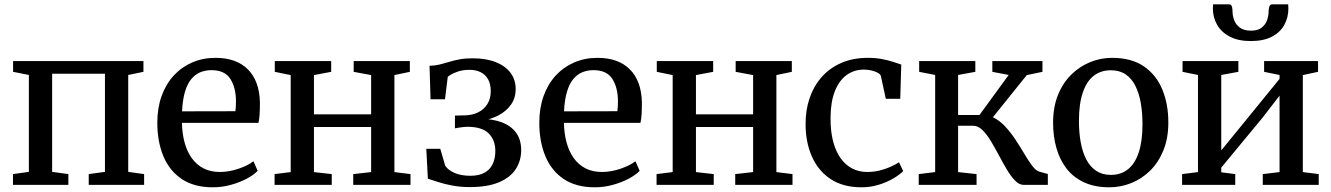

<svg xmlns="http://www.w3.org/2000/svg" viewBox="-20 -826 5950 858"><path d="M38 0V-48L109 -58V-491L38.5 -505V-553H621V-505L553 -491V-58L624 -48V0H376.5V-48L449 -58V-496.5H213V-58L285.5 -48V0Z M931 11Q847.5 11 792.5 -25.8Q737.5 -62.5 710.2 -127.8Q683 -193 683 -277.5Q683 -343.5 702.2 -397Q721.5 -450.5 756.5 -488.5Q791.5 -526.5 839 -547Q886.5 -567.5 943 -567.5Q1036 -567.5 1087.5 -516.2Q1139 -465 1141.5 -369Q1141.5 -338.5 1140.2 -316.2Q1139 -294 1135 -277H793Q794 -229 805 -188.8Q816 -148.5 837.2 -119Q858.5 -89.5 889.8 -73.5Q921 -57.5 962.5 -57.5Q1004 -57.5 1046.8 -72.2Q1089.5 -87 1112.5 -105.5L1131.5 -62.5Q1113.5 -44 1082 -27.2Q1050.5 -10.5 1011.2 0.2Q972 11 931 11ZM793.5 -328.5 1032 -329Q1033 -337.5 1033.8 -350.2Q1034.5 -363 1034.5 -372.5Q1034.5 -434 1009.5 -473.2Q984.5 -512.5 925 -512.5Q898 -512.5 875 -503Q852 -493.5 834.5 -472.2Q817 -451 806.5 -415.5Q796 -380 793.5 -328.5Z M1207 0V-48L1279 -57V-490.5L1208 -505V-553H1460V-505L1383 -490.5V-315H1638.5V-490.5L1560.5 -505V-553H1811.5V-505L1742.5 -490.5V-57L1814.5 -48V0H1558.5V-48L1638.5 -57V-258.5H1383V-57L1462.5 -48V0Z M2080 10Q2038 10 2002.8 3.5Q1967.5 -3 1939.8 -12Q1912 -21 1892 -27.5L1885 -161H1947.5L1969.5 -85.5Q1982.5 -65.5 2011.8 -53Q2041 -40.5 2081.5 -40.5Q2121 -40.5 2145.8 -54.5Q2170.5 -68.5 2182 -93.8Q2193.5 -119 2193.5 -151Q2193.5 -200 2163.8 -229.8Q2134 -259.5 2067.5 -259.5Q2061.5 -259.5 2050 -258.2Q2038.5 -257 2027.8 -255.2Q2017 -253.5 2013 -252.5V-309.5L2059 -310.5Q2091.5 -311.5 2117.2 -324.2Q2143 -337 2158 -361Q2173 -385 2173 -419Q2173 -451 2160.8 -472.2Q2148.5 -493.5 2127 -503.8Q2105.5 -514 2077.5 -514Q2045.5 -514 2020 -504Q1994.5 -494 1981 -483L1968.5 -382.5H1904L1899.5 -532Q1923.5 -532.5 1944 -537.5Q1964.5 -542.5 1985.5 -549Q2006.5 -555.5 2032 -560.5Q2057.5 -565.5 2092 -565.5Q2152.5 -565.5 2195.8 -548.2Q2239 -531 2261.8 -500Q2284.5 -469 2284.5 -428Q2284.5 -389 2264 -359.2Q2243.5 -329.5 2207.5 -310.5Q2171.5 -291.5 2124.5 -285L2125.5 -295Q2180.5 -295 2222 -279.5Q2263.5 -264 2286.2 -233Q2309 -202 2309 -155Q2309 -107.5 2284.5 -70Q2260 -32.5 2209.2 -11.2Q2158.5 10 2080 10Z M2638 11Q2554.5 11 2499.5 -25.8Q2444.5 -62.5 2417.2 -127.8Q2390 -193 2390 -277.5Q2390 -343.5 2409.2 -397Q2428.5 -450.5 2463.5 -488.5Q2498.5 -526.5 2546 -547Q2593.5 -567.5 2650 -567.5Q2743 -567.5 2794.5 -516.2Q2846 -465 2848.5 -369Q2848.5 -338.5 2847.2 -316.2Q2846 -294 2842 -277H2500Q2501 -229 2512 -188.8Q2523 -148.5 2544.2 -119Q2565.5 -89.5 2596.8 -73.5Q2628 -57.5 2669.5 -57.5Q2711 -57.5 2753.8 -72.2Q2796.5 -87 2819.5 -105.5L2838.5 -62.5Q2820.5 -44 2789 -27.2Q2757.5 -10.5 2718.2 0.2Q2679 11 2638 11ZM2500.5 -328.5 2739 -329Q2740 -337.5 2740.8 -350.2Q2741.5 -363 2741.5 -372.5Q2741.5 -434 2716.5 -473.2Q2691.5 -512.5 2632 -512.5Q2605 -512.5 2582 -503Q2559 -493.5 2541.5 -472.2Q2524 -451 2513.5 -415.5Q2503 -380 2500.5 -328.5Z M2914 0V-48L2986 -57V-490.5L2915 -505V-553H3167V-505L3090 -490.5V-315H3345.5V-490.5L3267.5 -505V-553H3518.5V-505L3449.5 -490.5V-57L3521.5 -48V0H3265.5V-48L3345.5 -57V-258.5H3090V-57L3169.5 -48V0Z M3830.5 11Q3747 11 3691.5 -26Q3636 -63 3608 -127Q3580 -191 3580 -270.5Q3579.5 -332.5 3597.5 -386.2Q3615.5 -440 3651 -480.8Q3686.5 -521.5 3738.8 -544.5Q3791 -567.5 3859 -567.5Q3893 -567.5 3921.8 -562Q3950.5 -556.5 3972.2 -549.2Q3994 -542 4007.5 -537.5L4003 -384.5H3938.5L3916.5 -486Q3914.5 -494 3903 -500.5Q3891.5 -507 3875 -511Q3858.5 -515 3841 -515Q3796.5 -515 3763 -490.5Q3729.5 -466 3710.8 -418.5Q3692 -371 3691.5 -300.5Q3691 -239 3703.2 -193.2Q3715.5 -147.5 3737.5 -117.5Q3759.5 -87.5 3789.5 -72.5Q3819.5 -57.5 3854.5 -57.5Q3884.5 -57.5 3911.5 -64.2Q3938.5 -71 3960.5 -81Q3982.5 -91 3997.5 -101L4016 -61.5Q3999.5 -44.5 3970.8 -27.8Q3942 -11 3905.5 0Q3869 11 3830.5 11Z M4085.5 0V-48L4159 -57V-491L4087.5 -505V-553H4338.5V-505L4261.5 -491V-312H4357L4487.5 -491L4414.5 -505V-553H4638.5V-505L4568.5 -490.5L4417 -302Q4446 -288.5 4471.2 -261.5Q4496.5 -234.5 4518 -201.8Q4539.5 -169 4558 -137.8Q4576.5 -106.5 4593 -84.8Q4609.5 -63 4624.5 -59L4662.5 -48.5V0H4554Q4534.5 0 4516 -19Q4497.5 -38 4479.5 -68.2Q4461.5 -98.5 4443.8 -132Q4426 -165.5 4407.8 -195.8Q4389.5 -226 4370 -245Q4350.5 -264 4329 -264H4261.5V-57L4344 -48V0Z M4686 -277.5Q4686 -348 4708 -402Q4730 -456 4767.5 -492.8Q4805 -529.5 4852 -548.5Q4899 -567.5 4949 -567.5Q5036.5 -567.5 5092 -529.2Q5147.5 -491 5174.2 -425.8Q5201 -360.5 5201 -279Q5201 -208.5 5179 -154.2Q5157 -100 5119.5 -63.2Q5082 -26.5 5035 -7.8Q4988 11 4937.5 11Q4872.5 11 4824.8 -11Q4777 -33 4746.5 -72.2Q4716 -111.5 4701 -164Q4686 -216.5 4686 -277.5ZM4944.5 -44.5Q4989 -44.5 5020.5 -69.5Q5052 -94.5 5068.8 -145Q5085.5 -195.5 5085.5 -271Q5085.5 -322 5077.8 -366Q5070 -410 5053.5 -442.8Q5037 -475.5 5010 -493.8Q4983 -512 4944.5 -512Q4899 -512 4867.2 -487Q4835.5 -462 4818.5 -411.8Q4801.5 -361.5 4801.5 -285.5Q4801.5 -234 4809.5 -190Q4817.5 -146 4834.5 -113.2Q4851.5 -80.5 4878.8 -62.5Q4906 -44.5 4944.5 -44.5Z M5262.5 0V-48L5333.5 -57V-491L5264.5 -505V-553H5514V-505L5437.5 -491V-154L5509 -241.5L5698 -473.5V-491L5629 -505V-553H5870V-505L5802 -490.5V-57L5873 -48V0H5623V-48L5698 -57V-398.5L5621.5 -299.5L5437.5 -77V-56L5500 -48V0ZM5472.5 -806.5Q5483 -806.5 5485.5 -795.5Q5488 -784.5 5488 -772.5Q5488 -755.5 5495.2 -736Q5502.5 -716.5 5520.5 -702.8Q5538.5 -689 5570.5 -689Q5601.5 -689 5618.5 -702.8Q5635.5 -716.5 5642.2 -736Q5649 -755.5 5649 -772.5Q5649 -784.5 5652 -795.5Q5655 -806.5 5665 -806.5H5736.5Q5736.5 -802.5 5737 -797.5Q5737.5 -792.5 5737.5 -788.5Q5737.5 -748.5 5719.5 -715.2Q5701.5 -682 5664 -662.2Q5626.5 -642.5 5569.5 -642.5Q5513.5 -642.5 5475.8 -662.2Q5438 -682 5419 -715.2Q5400 -748.5 5400 -788.5Q5400 -793 5400.5 -797.5Q5401 -802 5401 -806.5Z"/></svg>

Font: Merriweather 24pt
Style: Regular
Weight: 400
Designer: Eben Sorkin
Foundry: Eben Sorkin
Version: Version 2.100